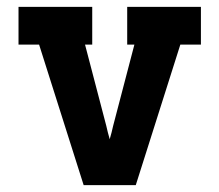

<svg xmlns="http://www.w3.org/2000/svg" viewBox="-20 -540 640 560"><path d="M224 0 94 -410H34V-520H249V-410H228L290 -173Q292 -164 294.5 -154Q297 -144 300 -134Q303 -144 305.5 -154Q308 -164 310 -173L372 -410H351V-520H566V-410H506L376 0Z"/></svg>

Font: Iosevka HT Extrabold Extended
Style: Regular
Weight: 800
Width: 7
Monospace: yes
Designer: Belleve Invis
Foundry: Belleve Invis
Version: Version 32.3.0; ttfautohint (v1.8.4)